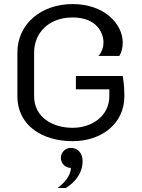

<svg xmlns="http://www.w3.org/2000/svg" viewBox="-20 -687 707 957"><path d="M333.3 50C305.8 50 283.3 72.5 283.3 100C283.3 127.5 305.8 150 333.3 150C333.3 190.8 295 230 266.7 250H308.3C326.7 239.2 391.7 194.2 391.7 116.7C391.7 74.2 365.8 50 333.3 50ZM341.7 -666.7C185.8 -666.7 66.7 -568.3 66.7 -425V-208.3C66.7 -56.7 196.7 16.7 341.7 16.7C486.7 16.7 600 -70.8 600 -208.3C600 -265 591.7 -308.3 591.7 -308.3H358.3V-241.7H525V-208.3C525 -109.2 439.2 -50 341.7 -50C244.2 -50 150 -100.8 150 -208.3V-425C150 -520.8 220.8 -600 341.7 -600C465.8 -600 495.8 -519.2 495.8 -475C495.8 -453.3 488.3 -427.5 470.8 -408.3H575C587.5 -429.2 591.7 -451.7 591.7 -475C591.7 -566.7 501.7 -666.7 341.7 -666.7Z"/></svg>

Font: BoonHome
Style: Book
Weight: 400
Designer: Sungsit Sawaiwan
Foundry: Sungsit Sawaiwan
Version: Version 0.2